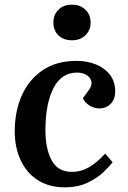

<svg xmlns="http://www.w3.org/2000/svg" viewBox="-20 -786 547 820"><path d="M307 -526Q353 -526 390.5 -510.5Q428 -495 450 -466Q472 -437 472 -395Q472 -363 453 -343Q434 -323 404 -323Q382 -323 362 -335.5Q342 -348 334 -367L355 -395Q374 -419 370.5 -437Q367 -455 350 -465.5Q333 -476 309 -476Q242 -476 208 -409Q174 -342 174 -229Q174 -151 200.5 -101.5Q227 -52 287 -52Q327 -52 362 -73Q397 -94 429 -130L461 -93Q449 -77 422.5 -51.5Q396 -26 354.5 -6Q313 14 256 14Q190 14 142.5 -16Q95 -46 69 -100Q43 -154 43 -226Q43 -310 73 -378Q103 -446 162 -486Q221 -526 307 -526ZM208 -690Q208 -723 229.5 -744.5Q251 -766 288 -766Q323 -766 345 -744.5Q367 -723 367 -690Q367 -657 345 -635.5Q323 -614 288 -614Q251 -614 229.5 -635Q208 -656 208 -690Z"/></svg>

Font: Literata 36pt SemiBold
Style: Italic
Weight: 600
Italic angle: -2°
Designer: Latin by Veronika Burian and Jose Scaglione. Greek by Irene Vlachou. Cyrillic by Vera Evstafieva
Foundry: TypeTogether
Version: Version 3.002